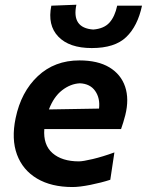

<svg xmlns="http://www.w3.org/2000/svg" viewBox="-20 -760 606 793"><path d="M279.5 12.5Q192 12.5 133 -22.5Q74 -57.5 50.2 -121.5Q26.5 -185.5 44.5 -272Q67 -380.5 136.2 -445.5Q205.5 -510.5 308 -510.5Q384 -510.5 431.8 -481.8Q479.5 -453 496.8 -402Q514 -351 497.5 -284.5Q489.5 -253.5 480 -227H163Q158 -161.5 197 -127.5Q236 -93.5 306 -93.5Q322.5 -93.5 363.5 -103.2Q404.5 -113 452.5 -130.5L435.5 -17.5Q398.5 -5.5 353.5 3.5Q308.5 12.5 279.5 12.5ZM310 -416Q271 -414 236.5 -387.2Q202 -360.5 182 -308L389 -311.5Q394 -354.5 373.2 -384.2Q352.5 -414 310 -416ZM359 -561.5Q266 -561.5 220.8 -608.8Q175.5 -656 192 -736.5L295.5 -740.5Q275 -644.5 365 -638Q409.5 -641.5 432 -666.5Q454.5 -691.5 464 -736.5H566.5Q548.5 -652 501.2 -606.8Q454 -561.5 359 -561.5Z"/></svg>

Font: Commissioner Loud SemiBold
Style: Italic
Weight: 600
Italic angle: -12°
Designer: Kostas Bartsokas
Foundry: Kostas Bartsokas
Version: Version 1.000; ttfautohint (v1.8.3)